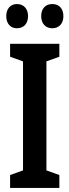

<svg xmlns="http://www.w3.org/2000/svg" viewBox="-20 -931 343 951"><path d="M11 -851C11 -814 32 -791 64 -791C98 -791 119 -815 119 -851C119 -887 98 -911 64 -911C32 -911 11 -888 11 -851ZM184 -851C184 -815 205 -791 239 -791C273 -791 294 -815 294 -851C294 -888 273 -911 239 -911C205 -911 184 -888 184 -851ZM274 0V-64L210 -87V-627L274 -650V-714H30V-650L94 -627V-87L30 -64V0Z"/></svg>

Font: Noto Sans Hebrew ExtraCondensed SemiBold
Style: Regular
Weight: 600
Width: 2
Designer: Ben Nathan
Foundry: Google LLC
Version: Version 3.001